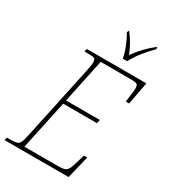

<svg xmlns="http://www.w3.org/2000/svg" viewBox="-240 -1036 1007 1142"><g transform="rotate(30 263.0 -465.5)"><path d="M-13 -20H9Q42 -20 55.5 -24.5Q69 -29 76 -43.5Q83 -58 91 -96L195 -584Q208 -641 208 -661Q208 -677 204.5 -683.5Q201 -690 190.5 -692Q180 -694 154 -694H130L135 -714H544L515 -559H492Q503 -636 503 -651Q503 -669 499.5 -676.5Q496 -684 484.5 -686.5Q473 -689 445 -689H245L181 -387H413L408 -362H176L104 -25H327Q363 -25 378 -29.5Q393 -34 402 -50Q411 -66 423 -109L437 -156H460L422 0H-18ZM292 -918 295 -931H301Q346 -873 370 -808Q421 -879 487 -931H495L492 -918Q416 -842 379 -771H349Q344 -803 328 -844Q312 -885 292 -918Z"/></g></svg>

Font: Noto Serif NarrowThin
Style: Italic
Weight: 250
Width: 4
Italic angle: -12°
Designer: Monotype Design Team
Foundry: Monotype Imaging Inc.
Version: Version 1.001